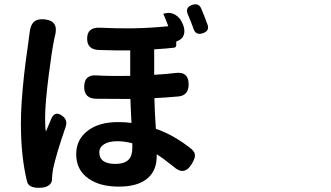

<svg xmlns="http://www.w3.org/2000/svg" viewBox="-20 -825 1540 892"><path d="M131.8 43.9Q110.4 38.1 105.5 17.6Q77.1 -97.7 77.1 -252Q77.1 -340.8 91.8 -476.6Q97.7 -531.2 110.4 -618.2Q113.3 -639.6 114.3 -648.4Q115.2 -655.3 117.2 -670.9Q121.1 -707 135.7 -721.7Q152.3 -738.3 185.5 -735.4Q223.6 -731.4 234.4 -710Q245.1 -690.4 233.4 -650.4Q233.4 -649.4 232.9 -647.9Q232.4 -646.5 232.4 -645.5Q220.7 -589.8 206.1 -473.6Q189.5 -342.8 189.5 -277.3Q189.5 -232.4 193.4 -213.9Q209 -252.9 217.8 -272.5Q235.4 -313.5 271.5 -285.2Q294.9 -266.6 285.2 -236.3Q241.2 -109.4 226.6 -40Q221.7 -8.8 221.7 3.9Q221.7 4.9 221.7 5.9Q222.7 23.4 208 35.2Q194.3 44.9 174.8 46.9Q145.5 48.8 131.8 43.9ZM532.2 42Q444.3 42 391.6 4.9Q334 -35.2 334 -108.4Q334 -173.8 382.8 -213.9Q435.5 -257.8 528.3 -257.8Q563.5 -257.8 590.8 -253.9Q586.9 -324.2 585.9 -365.2Q479.5 -365.2 424.8 -366.2Q371.1 -368.2 371.1 -420.9Q371.1 -479.5 429.7 -474.6Q496.1 -470.7 585 -472.7V-590.8Q526.4 -589.8 439.5 -592.8Q384.8 -594.7 384.8 -645.5Q384.8 -699.2 444.3 -696.3Q524.4 -692.4 592.8 -693.4Q672.9 -694.3 761.7 -703.1Q759.8 -708 756.8 -716.8Q745.1 -748 738.3 -760.7L741.2 -761.7Q770.5 -770.5 794.9 -755.9Q818.4 -742.2 830.1 -710.9Q840.8 -684.6 834 -663.1Q826.2 -641.6 800.8 -632.8L798.8 -631.8V-615.2Q798.8 -605.5 789.1 -603.5Q758.8 -599.6 696.3 -595.7V-477.5Q750 -480.5 799.8 -486.3Q856.4 -492.2 856.4 -432.6Q856.4 -382.8 810.5 -377Q744.1 -371.1 697.3 -369.1Q698.2 -313.5 704.1 -226.6Q787.1 -198.2 868.2 -133.8Q886.7 -118.2 885.7 -101.6Q885.7 -88.9 871.1 -63.5Q835.9 -4.9 785.2 -51.8Q740.2 -87.9 708 -108.4V-98.6Q708 -33.2 666 2.9Q621.1 42 532.2 42ZM516.6 -63.5Q557.6 -63.5 577.1 -83Q594.7 -100.6 594.7 -136.7V-159.2Q559.6 -168.9 524.4 -168.9Q485.4 -168.9 463.4 -154.8Q441.4 -140.6 441.4 -117.2Q441.4 -63.5 516.6 -63.5ZM878.9 -691.4Q877 -697.3 872.6 -709Q868.2 -720.7 865.7 -726.6Q863.3 -732.4 858.9 -743.2Q854.5 -753.9 852.5 -758.8Q838.9 -791 874 -802.7Q902.3 -811.5 914.1 -787.1Q927.7 -755.9 944.3 -710Q954.1 -681.6 922.9 -670.9Q889.6 -659.2 878.9 -691.4Z"/></svg>

Font: Bpmf GenSen Rounded B
Style: B
Weight: 700
Foundry: But Ko
Version: Version 1.320